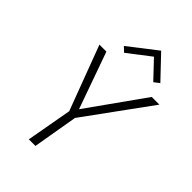

<svg xmlns="http://www.w3.org/2000/svg" viewBox="-270 -1043 1150 1150"><g transform="rotate(45 305.0 -468.0)"><path d="M545 -700 289 -340 161 -700H102L256 -290L204 0H260L309 -286L610 -700ZM384 -880 489 -769 523 -795 389 -936 211 -798 241 -770Z"/></g></svg>

Font: Jost Light
Style: Italic
Weight: 300
Italic angle: -5°
Version: Version 3.710